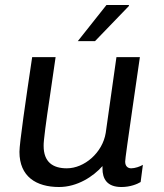

<svg xmlns="http://www.w3.org/2000/svg" viewBox="-20 -740 657 770"><path d="M497 -720H407L292 -575H361L497 -716ZM541 -511H447L404 -207C391 -127 318 -65 248 -65C192 -65 155 -90 155 -155C154 -172 166 -261 179 -346L203 -511H109C83 -337 58 -165 58 -131C58 -32 125 10 217 10C290 10 354 -32 391 -74V-64C391 -24 408 10 467 10C503 10 531 -2 544 -10L553 -79C542 -72 521 -65 506 -65C493 -65 482 -73 482 -92C481 -95 496 -200 511 -304Z"/></svg>

Font: Chivo
Style: Italic
Weight: 400
Italic angle: -8°
Designer: Hector Gatti
Foundry: Omnibus-Type
Version: Version 1.003;PS 001.003;hotconv 1.0.70;makeotf.lib2.5.58329